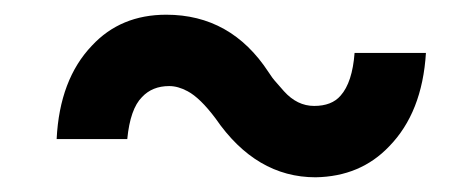

<svg xmlns="http://www.w3.org/2000/svg" viewBox="-20 -447 638 261"><path d="M206 -427Q144 -427 105 -385Q61 -339 57 -258H153Q157 -299 173 -315Q187 -330 210 -330Q222 -330 235 -323Q252 -314 273 -286Q328 -206 409 -206Q470 -207 509 -248Q554 -294 559 -375H462Q459 -335 443 -317Q431 -303 407 -303Q384 -303 366 -323Q361 -329 355.5 -335Q350 -341 345 -349Q294 -427 206 -427Z"/></svg>

Font: Unageo
Style: Medium
Weight: 500
Designer: Richard Sepsi
Foundry: Richard Sepsi
Version: Version 2.000